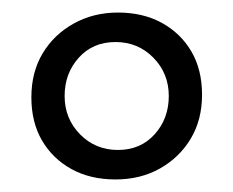

<svg xmlns="http://www.w3.org/2000/svg" viewBox="-20 -694 372 306"><path d="M30 -539Q30 -579 48 -609Q66 -639 97.5 -656.5Q129 -674 168 -674Q208 -674 238 -657.5Q268 -641 285 -612Q302 -583 302 -543Q302 -503 284 -473Q266 -443 235 -425.5Q204 -408 164 -408Q124 -408 94 -424.5Q64 -441 47 -470Q30 -499 30 -539ZM83 -541Q83 -505 107.5 -480Q132 -455 168 -455Q204 -455 226.5 -480Q249 -505 249 -541Q249 -577 224.5 -602Q200 -627 164 -627Q128 -627 105.5 -602Q83 -577 83 -541Z"/></svg>

Font: Hind Variable Light
Style: Regular
Weight: 300
Designer: Manushi Parikh, Satya Rajpurohit
Foundry: Indian Type Foundry
Version: Version 3.000